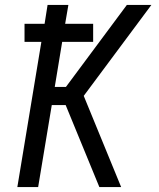

<svg xmlns="http://www.w3.org/2000/svg" viewBox="-20 -755 640 775"><path d="M50 0 147 -586H79V-659H160L172 -735H256L243 -659H356V-586H231L201 -404H246L492 -735H591L318 -368L469 0H381L245 -331H189L134 0Z"/></svg>

Font: Iosevka Curly Extended Oblique
Style: Regular
Weight: 400
Width: 7
Italic angle: -9°
Monospace: yes
Designer: Belleve Invis
Foundry: Belleve Invis
Version: Version 11.1.0; ttfautohint (v1.8.3)